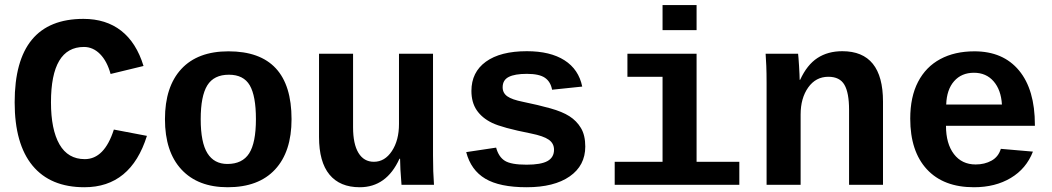

<svg xmlns="http://www.w3.org/2000/svg" viewBox="-20 -745 4241 774"><path d="M185.5 -332.5Q185.5 -222.7 219.7 -163.1Q253.9 -103.5 321.8 -103.5Q400.9 -103.5 439 -222.7L572.3 -197.3Q507.3 9.8 320.3 9.8Q183.1 9.8 111.1 -77.4Q39.1 -164.6 39.1 -332.5Q39.1 -668.9 316.4 -668.9Q407.2 -668.9 468.5 -621.1Q529.8 -573.2 558.6 -479L425.8 -446.8Q411.6 -498.5 383.3 -527.1Q355 -555.7 318.4 -555.7Q185.5 -555.7 185.5 -332.5Z M1155.3 -264.6Q1155.3 -133.3 1088.9 -61.8Q1022.5 9.8 897.9 9.8Q777.8 9.8 711.4 -61.8Q645 -133.3 645 -264.6Q645 -395.5 710.9 -466.8Q776.9 -538.1 900.9 -538.1Q1155.3 -538.1 1155.3 -264.6ZM1011.7 -264.6Q1011.7 -358.4 986.8 -401.1Q961.9 -443.8 902.8 -443.8Q842.3 -443.8 815.7 -400.9Q789.1 -357.9 789.1 -264.6Q789.1 -170.4 816.2 -127.2Q843.3 -84 896.5 -84Q957 -84 984.4 -126.7Q1011.7 -169.4 1011.7 -264.6Z M1403.3 -528.3V-231.9Q1403.3 -164.6 1425 -128.7Q1446.8 -92.8 1487.3 -92.8Q1531.2 -92.8 1559.8 -136Q1588.4 -179.2 1588.4 -245.1V-528.3H1725.6V-118.2Q1725.6 -50.8 1729.5 0H1598.6Q1592.8 -70.3 1592.8 -105H1590.3Q1538.1 9.8 1430.2 9.8Q1350.1 9.8 1308.1 -41.3Q1266.1 -92.3 1266.1 -192.9V-528.3Z M2339.4 -154.3Q2339.4 -77.6 2276.6 -33.9Q2213.9 9.8 2103 9.8Q1994.1 9.8 1936.3 -24.7Q1878.4 -59.1 1859.4 -131.8L1980 -149.9Q1990.2 -112.3 2015.4 -96.7Q2040.5 -81.1 2103 -81.1Q2160.6 -81.1 2187 -95.7Q2213.4 -110.4 2213.4 -141.6Q2213.4 -167 2192.1 -181.9Q2170.9 -196.8 2120.1 -207Q2003.9 -230 1963.4 -249.8Q1922.9 -269.5 1901.6 -301Q1880.4 -332.5 1880.4 -378.4Q1880.4 -454.1 1938.7 -496.3Q1997.1 -538.6 2104 -538.6Q2198.2 -538.6 2255.6 -502Q2313 -465.3 2327.1 -396L2205.6 -383.3Q2199.7 -415.5 2176.8 -431.4Q2153.8 -447.3 2104 -447.3Q2055.2 -447.3 2030.8 -434.8Q2006.3 -422.4 2006.3 -393.1Q2006.3 -370.1 2025.1 -356.7Q2043.9 -343.3 2088.4 -334.5Q2150.4 -321.8 2198.5 -308.3Q2246.6 -294.9 2275.6 -276.4Q2304.7 -257.8 2322 -228.8Q2339.4 -199.7 2339.4 -154.3Z M2788.1 -92.8H2960.4V0H2458V-92.8H2650.9V-435.5H2509.3V-528.3H2788.1ZM2650.9 -623.5V-724.6H2788.1V-623.5Z M3402.8 0V-302.2Q3402.8 -371.1 3384 -403.3Q3365.2 -435.5 3319.3 -435.5Q3268.6 -435.5 3238 -392.3Q3207.5 -349.1 3207.5 -283.2V0H3070.3V-410.2Q3070.3 -452.6 3069.1 -479.7Q3067.9 -506.8 3066.4 -528.3H3197.3Q3198.7 -519 3201.2 -478.8Q3203.6 -438.5 3203.6 -423.3H3205.6Q3233.4 -483.9 3275.4 -511.2Q3317.4 -538.6 3375.5 -538.6Q3539.6 -538.6 3539.6 -335.4V0Z M3906.2 9.8Q3783.2 9.8 3716.3 -62.7Q3649.4 -135.3 3649.4 -266.6Q3649.4 -354.5 3680.9 -415Q3712.4 -475.6 3770.5 -506.8Q3828.6 -538.1 3908.2 -538.1Q4023.9 -538.1 4087.9 -460.9Q4151.9 -383.8 4151.9 -241.7V-237.8H3793.5Q3793.5 -166 3825.4 -124Q3857.4 -82 3913.1 -82Q3949.2 -82 3977.1 -97.4Q4004.9 -112.8 4014.6 -145L4144 -133.8Q4117.2 -64.9 4054.7 -27.6Q3992.2 9.8 3906.2 9.8ZM3906.2 -451.7Q3856 -451.7 3826.2 -417.7Q3796.4 -383.8 3794.4 -323.7H4019Q4015.6 -382.3 3985.6 -417Q3955.6 -451.7 3906.2 -451.7Z"/></svg>

Font: Cousine
Style: Bold
Weight: 700
Monospace: yes
Designer: Steve Matteson
Foundry: Ascender Corporation
Version: Version 1.20